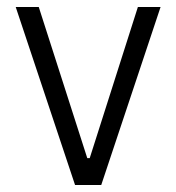

<svg xmlns="http://www.w3.org/2000/svg" viewBox="-20 -530 505 550"><path d="M195 0 25 -510H91L230 -77H237L375 -510H440L270 0Z"/></svg>

Font: Saira Semi Condensed Light
Style: Regular
Weight: 300
Width: 4
Designer: Hector Gatti with collaboration of the Omnibus-Type team
Foundry: Omnibus-Type
Version: Version 1.001; ttfautohint (v1.8)